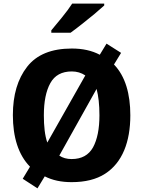

<svg xmlns="http://www.w3.org/2000/svg" viewBox="-20 -992 789 1056"><path d="M696.8 -357.9C696.8 -475.1 669.4 -572.8 606.9 -637.2L646 -701.2L565.9 -752L528.8 -690.9C485.4 -713.9 434.1 -725.1 375 -725.1C263.7 -725.1 181.6 -691.9 129.4 -625C77.1 -558.1 50.8 -469.7 50.8 -358.9C50.8 -237.8 81.1 -140.1 145 -75.2L105 -8.8L186 43.9L226.1 -22C268.6 -0.5 316.9 9.8 374 9.8C448.7 9.8 509.8 -5.4 557.6 -36.1C652.8 -97.2 696.8 -211.4 696.8 -357.9ZM526.9 -357.9C526.9 -283.2 515.1 -224.6 491.7 -181.6C467.8 -138.7 428.7 -117.2 374 -117.2C347.2 -117.2 324.7 -123.5 306.2 -136.2L511.2 -502.9C521.5 -464.4 526.9 -416.5 526.9 -357.9ZM221.2 -357.9C221.2 -432.6 232.9 -491.7 256.8 -534.7C280.3 -577.6 319.8 -599.1 375 -599.1C402.3 -599.1 427.2 -591.8 449.2 -577.1L240.2 -208C226.6 -246.6 221.2 -297.9 221.2 -357.9ZM377 -972.2C362.3 -949.2 343.3 -923.8 320.3 -895.5C296.9 -867.2 277.3 -843.8 262.2 -825.2V-812H368.2C384.8 -824.2 405.3 -839.4 429.2 -858.4C453.1 -877 476.6 -896 499.5 -915C522 -934.1 540 -949.7 553.2 -961.9V-972.2Z"/></svg>

Font: Avrile Sans
Style: Bold
Weight: 700
Designer: Monotype Design Team, Google (font), Stefan Peev (BGR Cyrillic), Cristiano Sobral (main changes)
Foundry: The Avrile Sans Project Authors
Version: Version 3.110